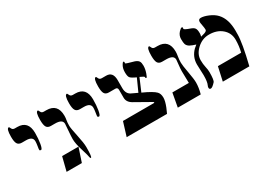

<svg xmlns="http://www.w3.org/2000/svg" viewBox="-24 -1354 2725 2004"><g transform="rotate(-30 1338.5 -352.5)"><path d="M283.2 -518.1Q283.2 -446.3 273.4 -390.1Q263.2 -331.1 248 -331.1Q234.4 -331.1 231.9 -338.4Q231.9 -338.9 231.9 -354Q231.9 -356.9 237.1 -387.5Q242.2 -418 242.2 -439.9Q242.2 -497.1 161.1 -497.1H112.8Q74.2 -497.1 59.1 -523.4Q44.9 -547.9 44.9 -606.9Q44.9 -705.1 74.2 -705.1Q79.1 -705.1 88.1 -684.1Q97.2 -663.1 123 -663.1H151.9Q282.2 -663.1 283.2 -518.1Z M672.4 -121.1Q672.4 0 658.2 0Q648.4 0 647.5 -13.2Q645 -36.1 616.7 -126.5Q590.3 -209 590.3 -265.1Q590.3 -296.4 595.9 -364Q601.6 -431.6 601.6 -442.9Q601.6 -497.1 511.2 -497.1H462.4Q423.8 -497.1 409.2 -523.4Q395.5 -547.9 395.5 -606.9Q395.5 -705.1 423.3 -705.1Q429.2 -705.1 437.7 -684.1Q446.3 -663.1 472.2 -663.1H502.4Q638.2 -663.1 638.2 -518.1Q638.2 -493.2 633.3 -467.5Q628.4 -441.9 628.4 -401.9Q628.4 -373 650.4 -271.7Q672.4 -170.4 672.4 -121.1ZM603.5 -166 548.3 0H364.3L406.2 -166Z M982.4 -518.1Q982.4 -446.3 972.7 -390.1Q962.4 -331.1 947.3 -331.1Q933.6 -331.1 931.2 -338.4Q931.2 -338.9 931.2 -354Q931.2 -356.9 936.3 -387.5Q941.4 -418 941.4 -439.9Q941.4 -497.1 860.4 -497.1H812Q773.4 -497.1 758.3 -523.4Q744.1 -547.9 744.1 -606.9Q744.1 -705.1 773.4 -705.1Q778.3 -705.1 787.4 -684.1Q796.4 -663.1 822.3 -663.1H851.1Q981.4 -663.1 982.4 -518.1Z M1627.4 -166Q1627.4 -126.5 1601.6 -61Q1587.9 -30.8 1574.7 0H1088.4L1139.6 -166H1510.7Q1519 -166 1519 -170.4Q1519 -175.3 1510.7 -180.2L1323.7 -286.1Q1266.6 -318.4 1266.6 -373V-466.8Q1266.6 -497.1 1239.7 -497.1H1161.6Q1123 -497.1 1108.4 -523.4Q1094.7 -547.9 1094.7 -606.9Q1094.7 -705.1 1122.6 -705.1Q1127.9 -705.1 1136.5 -684.1Q1145 -663.1 1171.4 -663.1H1223.6Q1304.7 -663.1 1304.7 -563V-466.8Q1304.7 -397 1355.5 -373L1425.8 -339.8L1492.7 -487.8Q1436.5 -513.2 1423.6 -530.5Q1410.6 -547.9 1410.6 -596.2Q1410.6 -640.6 1428.7 -673.3Q1442.4 -699.2 1451.7 -699.2Q1460.4 -699.2 1460.4 -689Q1460.4 -686 1459.5 -683.1Q1458.5 -680.2 1458.5 -678.2Q1458.5 -671.4 1486.8 -663.6Q1545.4 -647 1557.6 -643.1Q1590.8 -631.8 1603 -612.3Q1613.8 -595.2 1613.8 -559.1Q1613.8 -518.6 1597.7 -472.7Q1583.5 -433.1 1577.6 -433.1Q1567.4 -433.1 1567.4 -439V-448.2Q1567.4 -456.1 1518.6 -478L1453.6 -326.2Q1569.8 -273.9 1603 -238.8Q1627.4 -213.4 1627.4 -166Z M2001 -132.8Q2001 -72.3 1981 0H1704.6L1734.9 -166H1933.6Q1930.7 -262.7 1930.7 -309.1Q1930.7 -339.8 1936.3 -385.7Q1941.9 -431.6 1941.9 -442.9Q1941.9 -497.1 1851.6 -497.1H1802.7Q1764.2 -497.1 1749.5 -523.4Q1735.8 -547.9 1735.8 -606.9Q1735.8 -705.1 1763.7 -705.1Q1769.5 -705.1 1778.1 -684.1Q1786.6 -663.1 1812.5 -663.1H1842.8Q1978.5 -663.1 1978.5 -518.1Q1978.5 -493.2 1972.7 -461.2Q1966.8 -429.2 1966.8 -389.2Q1966.8 -358.4 1983.9 -265.9Q2001 -173.3 2001 -132.8Z M2627.9 -351.1Q2627.9 -249 2566.9 0H2247.1L2283.7 -166H2564Q2582 -235.8 2582 -313Q2582 -394 2522 -446Q2461.9 -498 2366.7 -498Q2284.7 -498 2221.7 -439.5Q2158.7 -380.9 2158.7 -309.1Q2158.7 -262.2 2167.7 -223.6Q2176.8 -185.1 2176.8 -155.8Q2176.8 -59.6 2160.6 -42Q2122.6 0 2104 0Q2085 0 2085 -20Q2085 -32.2 2091.8 -45.9Q2107.9 -78.1 2107.9 -159.2Q2107.9 -174.8 2105.5 -219Q2103 -263.2 2103 -291Q2103 -380.9 2168 -445.8Q2176.3 -454.6 2201.7 -474.1L2164.1 -486.8Q2148.9 -494.1 2130.9 -502Q2106 -517.6 2098.1 -540Q2091.8 -558.6 2091.8 -603Q2091.8 -646.5 2122.6 -679.7Q2146 -705.1 2158.7 -705.1Q2168 -705.1 2168 -694.8Q2168 -691.9 2167 -689.2Q2166 -686.5 2166 -684.1Q2166 -671.9 2232.9 -648.9Q2267.6 -637.2 2279.8 -619.1Q2292 -601.1 2292 -559.1Q2292 -538.1 2285.6 -520Q2308.6 -526.4 2331.1 -532.7Q2362.8 -543.5 2362.8 -560.1Q2362.8 -581.5 2356.2 -615.2Q2349.6 -648.9 2349.6 -660.2Q2349.6 -692.4 2380.4 -692.4Q2416 -692.4 2467.8 -670.9Q2525.9 -646.5 2558.6 -610.8Q2628.4 -536.1 2628.4 -392.6Q2628.4 -383.8 2627.9 -369.6Q2627.9 -356 2627.9 -351.1Z"/></g></svg>

Font: Ezra SIL
Style: Regular
Weight: 400
Designer: Development by SIL's NRSI team. OpenType tables by Ralph Hancock ( hancock@dircon.co.uk )
Foundry: SIL International, Version 2.51: 2007
Version: Version 2.51, 2007